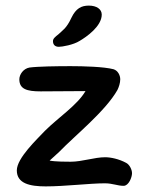

<svg xmlns="http://www.w3.org/2000/svg" viewBox="-20 -663 504 685"><path d="M297 -643C270 -643 251 -633 235 -600C217 -561 203 -555 190 -542C175 -530 169 -525 169 -516C169 -505 175 -496 190 -496C202 -496 242 -503 264 -517C288 -531 343 -569 343 -611C343 -630 325 -643 297 -643ZM399 -342C404 -352 409 -367 409 -380C409 -394 401 -411 385 -416C351 -425 277 -427 232 -427C184 -427 114 -426 85 -422C63 -418 49 -397 49 -380C49 -345 76 -337 125 -337C172 -337 229 -338 285 -338C256 -288 187 -243 140 -196C112 -166 40 -99 40 -55C40 -8 87 2 143 2C211 2 301 -9 354 -9C382 -9 399 0 421 0C439 0 451 -30 451 -45C451 -58 442 -76 430 -82C404 -96 375 -102 355 -102C317 -102 273 -86 232 -86C220 -86 177 -86 157 -90L191 -121C248 -180 356 -266 399 -342Z"/></svg>

Font: Itim
Style: Regular
Weight: 400
Designer: CadsonDemak Team
Foundry: Pablo Impallari
Version: Version 1.002;PS 001.002;hotconv 1.0.88;makeotf.lib2.5.64775